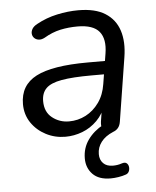

<svg xmlns="http://www.w3.org/2000/svg" viewBox="-51 -538 631 775"><g transform="rotate(-5 265.0 -151.0)"><path d="M366.7 192.3Q318.5 192.3 293.9 166.9Q269.2 141.5 269.2 103Q269.2 60.9 292.4 28.2Q315.5 -4.6 356.1 -26.5L349.4 -10.6Q347 -17 346.5 -24Q346 -31 347 -39.3L359.7 -119.8L368.3 -110.4Q354.8 -69.8 328.2 -43.2Q301.7 -16.7 268 -3.9Q234.4 8.9 199.4 8.9Q157 8.9 120.5 -10Q84.1 -28.9 61.8 -61.8Q39.6 -94.8 39.6 -137.3Q39.6 -213.8 105.3 -247.9Q171 -282 314.6 -282H395.1L386.8 -228.6H325.9Q248.9 -228.6 204.3 -220.7Q159.8 -212.9 140.8 -193.9Q121.8 -174.9 121.8 -142.1Q121.8 -98.1 151.2 -74.9Q180.5 -51.6 219.3 -51.6Q255.5 -51.6 287.1 -68Q318.7 -84.4 340.9 -115.5Q363.1 -146.6 369.7 -190.1L389.3 -311.7Q398.8 -369.8 374.2 -400.1Q349.6 -430.4 286.2 -430.4Q249.5 -430.4 216.1 -423.2Q182.7 -415.9 150.2 -396.6Q137.1 -389.7 126 -391.1Q115 -392.5 107.9 -399.5Q100.8 -406.6 99.8 -416.6Q98.8 -426.6 104.8 -436.9Q110.9 -447.2 126 -455Q164.3 -476.2 208.5 -485.7Q252.6 -495.3 294.8 -495.3Q363.2 -495.3 403.6 -469.7Q444.1 -444.2 459.1 -398.2Q474 -352.1 464 -290.3L423.2 -33.3Q420.8 -17.3 413 -7.9Q405.3 1.6 392.7 6Q360.1 19.7 343.6 41.6Q327 63.5 327 90.5Q327 113.7 340.8 127.7Q354.5 141.8 380.2 141.8Q388.7 141.8 397.5 140.5Q406.3 139.3 416.8 135.7Q429.1 131.8 435.7 136.9Q442.4 142.1 443.9 151.7Q445.4 161.2 441.7 169.9Q438.1 178.5 429.3 181.9Q415.3 186.9 398.2 189.6Q381 192.3 366.7 192.3Z"/></g></svg>

Font: Nunito Variable Extra Light
Style: Italic
Weight: 200
Italic angle: -9°
Designer: Vernon Adams
Foundry: Vernon Adams
Version: Version 3.602